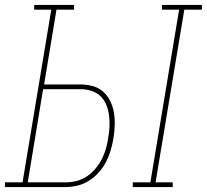

<svg xmlns="http://www.w3.org/2000/svg" viewBox="-38 -755 835 775"><path d="M498 0V-19H569L685 -716H616V-735H777V-716H706L590 -19H659V0ZM-18 0V-19H53L169 -716H100V-735H261V-716H190L140 -414H288Q314 -414 338 -407Q362 -400 379.5 -384Q397 -368 407.5 -346Q418 -324 422 -299Q426 -274 425 -248.5Q424 -223 420 -197Q416 -173 409 -149Q402 -125 390.5 -102.5Q379 -80 361.5 -60Q344 -40 322 -26Q300 -12 275.5 -6Q251 0 227 0ZM74 -19H227Q249 -19 271 -24.5Q293 -30 312.5 -43Q332 -56 347.5 -74.5Q363 -93 373.5 -114Q384 -135 390 -156.5Q396 -178 399 -200Q403 -222 404 -245Q405 -268 402 -290Q399 -312 391 -332Q383 -352 368 -366.5Q353 -381 331.5 -388Q310 -395 288 -395H136Z"/></svg>

Font: Iosevka Etoile Thin Oblique
Style: Regular
Weight: 100
Italic angle: -9°
Designer: Belleve Invis
Foundry: Belleve Invis
Version: Version 15.5.2; ttfautohint (v1.8.4)